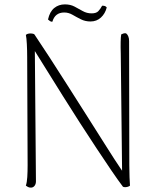

<svg xmlns="http://www.w3.org/2000/svg" viewBox="-20 -847 711 876"><path d="M121 9Q113 9 107.5 6Q102 3 98 0Q103 -15 104.5 -39.5Q106 -64 106 -94L104 -586Q104 -617 102.5 -645.5Q101 -674 98 -688Q104 -693 112.5 -694Q121 -695 128.5 -693.5Q136 -692 137 -690Q166 -647 206 -585.5Q246 -524 290 -454.5Q334 -385 379 -314.5Q424 -244 464.5 -179.5Q505 -115 537 -68L531 -602Q530 -633 530.5 -656Q531 -679 533 -690Q537 -692 542.5 -694Q548 -696 555 -695Q561 -691 565 -682Q569 -673 569 -660L570 -93Q570 -62 571 -38.5Q572 -15 573 0Q570 3 563.5 5Q557 7 551 7Q545 7 541 5Q519 -24 488 -69.5Q457 -115 420 -171Q383 -227 344 -287.5Q305 -348 267.5 -408Q230 -468 197 -521Q164 -574 139 -614L144 -20Q144 -7 137.5 1Q131 9 121 9ZM467 -813Q460 -785 440.5 -767Q421 -749 393 -749Q369 -749 349 -759Q329 -769 311 -779.5Q293 -790 273 -790Q252 -790 238.5 -779.5Q225 -769 219 -748Q214 -747 208.5 -750.5Q203 -754 199 -758Q207 -794 227.5 -810.5Q248 -827 276 -827Q301 -827 320 -817Q339 -807 357.5 -796.5Q376 -786 398 -786Q419 -786 428.5 -796Q438 -806 446 -821Q454 -821 458.5 -819.5Q463 -818 467 -813Z"/></svg>

Font: Arima ExtraLight
Style: Regular
Weight: 250
Designer: Joana Correia and Natanael Gama
Foundry: NDISCOVER
Version: Version 1.101;gftools[0.9.23]